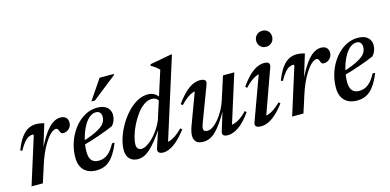

<svg xmlns="http://www.w3.org/2000/svg" viewBox="-69 -1115 3082 1518"><g transform="rotate(-15 1472.0 -356.0)"><path d="M161 -385.5Q161 -389 159.2 -391.2Q157.5 -393.5 153 -393.5Q137 -393.5 120 -385.2Q103 -377 84 -355Q65 -333 41.5 -291L26.5 -297Q51.5 -362 79 -399Q106.5 -436 136.5 -451.2Q166.5 -466.5 199.5 -466.5Q212 -466.5 222.8 -465.2Q233.5 -464 244 -461.8Q254.5 -459.5 266 -456L203 -250.5L200.5 -254.5Q239 -334 272.5 -380.5Q306 -427 337 -447Q368 -467 398 -467Q429.5 -467 444.8 -451.5Q460 -436 460 -411Q460 -390.5 450.2 -374.8Q440.5 -359 425 -350.2Q409.5 -341.5 391 -341.5Q381 -341.5 375 -347.2Q369 -353 365 -365.5Q361 -379 355.5 -384.2Q350 -389.5 341.5 -389.5Q328.5 -389.5 312.2 -378Q296 -366.5 278.2 -344.8Q260.5 -323 242.5 -292.5Q224.5 -262 208 -224Q191.5 -186 177.5 -141.5L132 0H39.5Z M683 -434.5Q655 -434.5 631.2 -416Q607.5 -397.5 588.8 -367Q570 -336.5 556.8 -299.5Q543.5 -262.5 536.5 -224.5Q529.5 -186.5 529.5 -153.5Q529.5 -102 549.5 -80.2Q569.5 -58.5 604.5 -58.5Q629.5 -58.5 652.5 -67.8Q675.5 -77 697.8 -100Q720 -123 742 -164.5L763 -164Q735 -95.5 705.5 -57.5Q676 -19.5 643 -4.2Q610 11 569.5 11Q526.5 11 495.8 -5.5Q465 -22 448.8 -53.2Q432.5 -84.5 432.5 -129Q432.5 -181.5 446 -231Q459.5 -280.5 484.2 -323.2Q509 -366 542.2 -398.2Q575.5 -430.5 615.2 -448.8Q655 -467 699 -467Q738 -467 762 -454.8Q786 -442.5 797 -422.5Q808 -402.5 808 -378.5Q808 -356 799.5 -333.8Q791 -311.5 776 -295.5Q751 -284.5 720 -272.5Q689 -260.5 654.8 -248.8Q620.5 -237 584.8 -226Q549 -215 513.5 -205.5L515.5 -236Q566.5 -251.5 602.8 -266.5Q639 -281.5 663 -296Q687 -310.5 700.5 -325Q714 -339.5 719.5 -355Q725 -370.5 725 -387Q725 -401.5 720.2 -412Q715.5 -422.5 706 -428.5Q696.5 -434.5 683 -434.5ZM670 -526 781.5 -690.5H897.5L896.5 -681.5L699 -526Z M1196.5 -377Q1189 -399 1173.8 -410.5Q1158.5 -422 1135.5 -422Q1101.5 -422 1069.5 -399Q1037.5 -376 1010.2 -338.5Q983 -301 962 -258.2Q941 -215.5 929.5 -175.2Q918 -135 918 -106.5Q918 -82.5 929 -72Q940 -61.5 958.5 -61.5Q971.5 -61.5 988.8 -69.2Q1006 -77 1025.5 -92.2Q1045 -107.5 1065.2 -129.8Q1085.5 -152 1104.2 -180.8Q1123 -209.5 1138.5 -244L1261.5 -628.5Q1252.5 -637.5 1242.5 -645.8Q1232.5 -654 1221 -662Q1209.5 -670 1195.5 -677L1199 -689.5L1372 -721.5H1382L1166 -38L1150.5 -60.5Q1167.5 -58 1189.8 -65.2Q1212 -72.5 1238.5 -90.8Q1265 -109 1294.5 -139L1307 -126.5Q1249.5 -52.5 1203 -20.8Q1156.5 11 1117.5 11Q1090 11 1079.2 -0.8Q1068.5 -12.5 1076 -35.5L1130 -201H1140.5Q1099 -136.5 1065.5 -95Q1032 -53.5 1005.2 -30.8Q978.5 -8 955.5 1Q932.5 10 912 10Q884 10 862.8 -0.8Q841.5 -11.5 829.5 -33.8Q817.5 -56 817.5 -90Q817.5 -133 833.5 -183.5Q849.5 -234 877.8 -283.8Q906 -333.5 943.5 -374.5Q981 -415.5 1024.5 -440.2Q1068 -465 1114.5 -465Q1146 -465 1169.8 -450Q1193.5 -435 1212 -403.5Z M1604 -28.5 1657.5 -204 1663 -201.5Q1628 -139 1599 -97.8Q1570 -56.5 1544.5 -32.8Q1519 -9 1494.8 1Q1470.5 11 1445.5 11Q1403.5 11 1385.8 -8Q1368 -27 1368 -57.5Q1368 -73.5 1372.8 -94.2Q1377.5 -115 1386.5 -139L1490 -417.5L1506.5 -393Q1488.5 -395.5 1466 -388.2Q1443.5 -381 1417.2 -362.2Q1391 -343.5 1360.5 -311L1347 -323Q1385 -376 1418.5 -407.5Q1452 -439 1482.8 -452.8Q1513.5 -466.5 1541.5 -466.5Q1570.5 -466.5 1582 -455.2Q1593.5 -444 1584.5 -420.5L1476.5 -134Q1471.5 -119.5 1468.5 -109Q1465.5 -98.5 1465.5 -90.5Q1465.5 -77.5 1474 -71Q1482.5 -64.5 1499.5 -64.5Q1519 -64.5 1542.8 -80.5Q1566.5 -96.5 1590.5 -125Q1614.5 -153.5 1635.2 -191.2Q1656 -229 1669.5 -272L1728.5 -456H1821L1690 -40.5L1680 -61Q1697 -59 1719.2 -66Q1741.5 -73 1767.5 -91Q1793.5 -109 1822 -139L1834 -126.5Q1778.5 -50 1732 -19.5Q1685.5 11 1647.5 11Q1619.5 11 1609 1.2Q1598.5 -8.5 1604 -28.5Z M1874 -35.5 2011 -411 2028 -393Q2009.5 -395 1988 -387Q1966.5 -379 1941.5 -360.8Q1916.5 -342.5 1887.5 -311.5L1875 -323Q1912.5 -377 1945.8 -408.2Q1979 -439.5 2008.8 -453Q2038.5 -466.5 2066 -466.5Q2094.5 -466.5 2104.5 -455Q2114.5 -443.5 2106 -421L1969 -38.5L1952.5 -61Q1970 -58 1991.5 -64Q2013 -70 2039.8 -87.8Q2066.5 -105.5 2098 -136.5L2110 -124Q2072 -75 2038.5 -45.2Q2005 -15.5 1975.5 -2.2Q1946 11 1919 11Q1886.5 11 1875.8 -0.2Q1865 -11.5 1874 -35.5ZM2052.5 -651Q2052.5 -669.5 2061 -684.2Q2069.5 -699 2084.5 -707.8Q2099.5 -716.5 2119 -716.5Q2148.5 -716.5 2166 -698Q2183.5 -679.5 2183.5 -652.5Q2183.5 -634 2175.2 -619Q2167 -604 2152.2 -595Q2137.5 -586 2117.5 -586Q2088.5 -586 2070.5 -605Q2052.5 -624 2052.5 -651Z M2294 -385.5Q2294 -389 2292.2 -391.2Q2290.5 -393.5 2286 -393.5Q2270 -393.5 2253 -385.2Q2236 -377 2217 -355Q2198 -333 2174.5 -291L2159.5 -297Q2184.5 -362 2212 -399Q2239.5 -436 2269.5 -451.2Q2299.5 -466.5 2332.5 -466.5Q2345 -466.5 2355.8 -465.2Q2366.5 -464 2377 -461.8Q2387.5 -459.5 2399 -456L2336 -250.5L2333.5 -254.5Q2372 -334 2405.5 -380.5Q2439 -427 2470 -447Q2501 -467 2531 -467Q2562.5 -467 2577.8 -451.5Q2593 -436 2593 -411Q2593 -390.5 2583.2 -374.8Q2573.5 -359 2558 -350.2Q2542.5 -341.5 2524 -341.5Q2514 -341.5 2508 -347.2Q2502 -353 2498 -365.5Q2494 -379 2488.5 -384.2Q2483 -389.5 2474.5 -389.5Q2461.5 -389.5 2445.2 -378Q2429 -366.5 2411.2 -344.8Q2393.5 -323 2375.5 -292.5Q2357.5 -262 2341 -224Q2324.5 -186 2310.5 -141.5L2265 0H2172.5Z M2816 -434.5Q2788 -434.5 2764.2 -416Q2740.5 -397.5 2721.8 -367Q2703 -336.5 2689.8 -299.5Q2676.5 -262.5 2669.5 -224.5Q2662.5 -186.5 2662.5 -153.5Q2662.5 -102 2682.5 -80.2Q2702.5 -58.5 2737.5 -58.5Q2762.5 -58.5 2785.5 -67.8Q2808.5 -77 2830.8 -100Q2853 -123 2875 -164.5L2896 -164Q2868 -95.5 2838.5 -57.5Q2809 -19.5 2776 -4.2Q2743 11 2702.5 11Q2659.5 11 2628.8 -5.5Q2598 -22 2581.8 -53.2Q2565.5 -84.5 2565.5 -129Q2565.5 -181.5 2579 -231Q2592.5 -280.5 2617.2 -323.2Q2642 -366 2675.2 -398.2Q2708.5 -430.5 2748.2 -448.8Q2788 -467 2832 -467Q2871 -467 2895 -454.8Q2919 -442.5 2930 -422.5Q2941 -402.5 2941 -378.5Q2941 -356 2932.5 -333.8Q2924 -311.5 2909 -295.5Q2884 -284.5 2853 -272.5Q2822 -260.5 2787.8 -248.8Q2753.5 -237 2717.8 -226Q2682 -215 2646.5 -205.5L2648.5 -236Q2699.5 -251.5 2735.8 -266.5Q2772 -281.5 2796 -296Q2820 -310.5 2833.5 -325Q2847 -339.5 2852.5 -355Q2858 -370.5 2858 -387Q2858 -401.5 2853.2 -412Q2848.5 -422.5 2839 -428.5Q2829.5 -434.5 2816 -434.5Z"/></g></svg>

Font: Newsreader 36pt Medium
Style: Italic
Weight: 500
Italic angle: -17°
Designer: Hugues Gentile
Foundry: Production Type
Version: Version 1.003